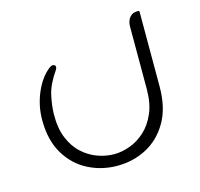

<svg xmlns="http://www.w3.org/2000/svg" viewBox="-87 -442 781 750"><g transform="rotate(-15 303.5 -67.5)"><path d="M299 214Q236 214 181.5 186Q127 158 94 102.5Q61 47 61 -34Q61 -92 83.5 -144.5Q106 -197 142 -225Q150 -231 156 -231Q161 -231 164.5 -228Q168 -225 167 -219Q167 -216 164 -211Q130 -162 121 -122.5Q112 -83 111 -46Q110 11 126.5 51.5Q143 92 171 117.5Q199 143 232.5 155Q266 167 299 167Q330 167 363 155Q396 143 424 117.5Q452 92 469.5 51.5Q487 11 487 -46V-298Q487 -321 498.5 -335Q510 -349 528 -349H533Q538 -349 538 -344V-42Q538 43 505 100Q472 157 418 185.5Q364 214 299 214Z"/></g></svg>

Font: Zain Light
Style: Regular
Weight: 300
Designer: Zain,Boutros
Foundry: Mobile Telecommunications Company (Zain), 2024
Version: Version 1.51; ttfautohint (v1.8.4)